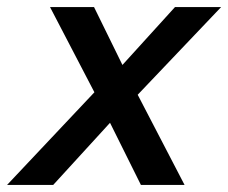

<svg xmlns="http://www.w3.org/2000/svg" viewBox="-64 -521 643 541"><path d="M-44 0 202 -261 77 -501H201L281 -338L429 -501H559L324 -254L456 0H333L246 -175L86 0Z"/></svg>

Font: Red Hat Text Medium
Style: Italic
Weight: 500
Italic angle: -12°
Designer: Pentagram / MCKL
Foundry: Pentagram / MCKL
Version: Version 1.003; Red Hat Text Medium Italic